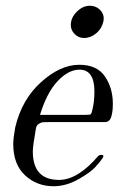

<svg xmlns="http://www.w3.org/2000/svg" viewBox="-20 -638 439 667"><path d="M272 -506Q253 -506 239.5 -519.5Q226 -533 226 -551Q226 -577 247 -597.5Q268 -618 291 -618Q315 -618 329.5 -601.5Q344 -585 339 -563Q334 -539 314.5 -522.5Q295 -506 272 -506ZM166 9Q108 9 67 -29Q26 -67 26 -138Q26 -158 33 -196Q56 -293 123 -353Q190 -413 255 -413Q317 -413 344.5 -372.5Q372 -332 372 -278Q372 -253 368 -238Q363 -214 345 -214H156Q139 -214 131 -213.5Q123 -213 115 -208Q107 -203 105 -193Q94 -131 94 -112Q94 -13 185 -13H188Q252 -15 321 -96Q325 -100 332 -100Q344 -100 336 -88Q328 -76 310.5 -57Q293 -38 251 -14.5Q209 9 166 9ZM119 -239H278Q292 -239 295 -241Q298 -243 301 -257Q308 -285 308 -320Q308 -396 256 -396Q218 -396 180.5 -356.5Q143 -317 119 -239Z"/></svg>

Font: HK Venetian
Style: Italic
Weight: 400
Italic angle: -12°
Version: Version 1.000;PS 001.000;hotconv 1.0.88;makeotf.lib2.5.64775